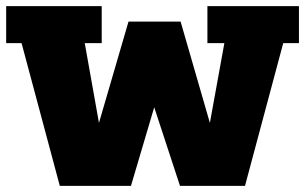

<svg xmlns="http://www.w3.org/2000/svg" viewBox="-20 -603 990 623"><path d="M174 0 50 -463H0V-583H310V-463H255L311 -149H285L397 -533H566L677 -149H651L708 -463H653V-583H950V-463H899L775 0H564L462 -311H497L405 0Z"/></svg>

Font: Rokkitt Black
Style: Regular
Weight: 900
Designer: Vernon Adams
Foundry: Vernon Adams
Version: Version 3.103